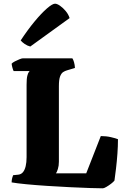

<svg xmlns="http://www.w3.org/2000/svg" viewBox="-20 -1020 680 1040"><path d="M537 0Q516 0 468.5 -1.5Q421 -3 360 -6Q299 -9 237 -13Q175 -17 123 -22Q71 -27 43 -32Q43 -44 46 -55.5Q49 -67 51 -71L80 -74Q95 -76 104.5 -87.5Q114 -99 119 -119.5Q124 -140 124 -169V-561Q124 -594 128 -609.5Q132 -625 136.5 -630Q141 -635 140 -635H54Q51 -640 47.5 -652.5Q44 -665 43 -675Q48 -681 60.5 -687.5Q73 -694 85.5 -699Q98 -704 103 -704H372Q377 -697 381 -683Q385 -669 386 -652L343 -639Q332 -636 322 -629.5Q312 -623 305.5 -606Q299 -589 299 -553V-144Q299 -122 293.5 -104.5Q288 -87 283 -81H447L526 -283Q555 -283 581 -277Q607 -271 619 -266Q619 -228 616 -187Q613 -146 608.5 -108Q604 -70 600 -42Q595 -35 582 -25Q569 -15 556 -7.5Q543 0 537 0ZM144 -768Q128 -772 113.5 -782Q99 -792 92 -801Q131 -860 168 -904.5Q205 -949 234.5 -974.5Q264 -1000 278 -1000Q289 -1000 305 -989Q321 -978 336 -960Q351 -942 357 -922Z"/></svg>

Font: Texturina 12pt Black
Style: Regular
Weight: 900
Designer: Guillermo Torres Carreño
Foundry: Omnibus-Type
Version: Version 1.002